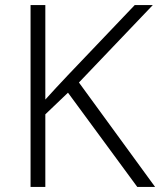

<svg xmlns="http://www.w3.org/2000/svg" viewBox="-20 -734 629 754"><path d="M589 0H519L247 -370L158 -285V0H100V-714H158V-343Q179 -366 200.5 -389.5Q222 -413 245 -437L509 -714H580L290 -410Z"/></svg>

Font: Noto Sans Gurmukhi UI Light
Style: Regular
Weight: 300
Designer: Jelle Bosma - Monotype Design Team
Foundry: Monotype Imaging Inc.
Version: Version 2.004; ttfautohint (v1.8.4.7-5d5b)